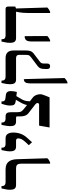

<svg xmlns="http://www.w3.org/2000/svg" viewBox="808 -1495 927 2583"><g transform="rotate(-90 1271.5 -203.5)"><path d="M361 7V-384Q361 -416 348.5 -433.5Q336 -451 292 -451H74Q41 -451 25.5 -469.5Q10 -488 10 -536Q10 -558 14 -579.5Q18 -601 28 -647H60V-637Q60 -615 73.5 -603.5Q87 -592 108 -592H285Q326 -592 355.5 -577Q385 -562 402 -528Q419 -494 421 -439L434 -30Q422 -17 409.5 -9Q397 -1 378 7Z M649 -236 610 -280 648 -320Q680 -355 690.5 -377Q701 -399 701 -421Q701 -436 694 -443.5Q687 -451 668 -451H590Q558 -451 542.5 -470Q527 -489 527 -533Q527 -549 528.5 -563.5Q530 -578 534 -597Q538 -616 544 -647H576V-637Q576 -614 589 -603Q602 -592 626 -592H703Q742 -592 761 -564.5Q780 -537 780 -486Q780 -456 773 -423.5Q766 -391 750.5 -360.5Q735 -330 711 -304Z M848 0 873 -141H1155Q1159 -141 1163.5 -142.5Q1168 -144 1171 -147Q1174 -149 1175.5 -153.5Q1177 -158 1177 -164Q1177 -171 1173 -177.5Q1169 -184 1158 -193L1044 -281Q1017 -302 1007 -330Q997 -358 997 -393V-427Q997 -442 994 -446.5Q991 -451 976 -451H929Q896 -451 881 -468.5Q866 -486 866 -534Q866 -556 870 -578.5Q874 -601 883 -647H915V-637Q915 -615 929 -603.5Q943 -592 964 -592H993Q1031 -592 1042.5 -573.5Q1054 -555 1054 -510V-429Q1054 -406 1059.5 -390.5Q1065 -375 1079 -361.5Q1093 -348 1118 -329L1244 -231Q1262 -219 1272.5 -202.5Q1283 -186 1288.5 -168Q1294 -150 1295 -131Q1296 -115 1290.5 -96Q1285 -77 1275.5 -54Q1266 -31 1253 0ZM1200 -258 1151 -303Q1151 -314 1157 -331Q1163 -348 1171 -365.5Q1179 -383 1187 -395L1237 -482L1282 -467L1230 -379Q1218 -359 1211.5 -339.5Q1205 -320 1202.5 -299.5Q1200 -279 1200 -258ZM1326 -440 1200 -456Q1169 -460 1156 -475.5Q1143 -491 1143 -531Q1143 -547 1145 -562.5Q1147 -578 1152.5 -598Q1158 -618 1167 -647H1199V-635Q1199 -616 1209 -606Q1219 -596 1240 -594L1287 -588Q1312 -585 1325 -568Q1338 -551 1338 -521Q1338 -502 1334 -478.5Q1330 -455 1326 -440Z M1671 7Q1654 7 1644.5 -2Q1635 -11 1635 -30V-62Q1635 -96 1642 -118Q1649 -140 1671 -158L1793 -250Q1805 -260 1812 -267.5Q1819 -275 1822 -287Q1825 -299 1825 -319V-411Q1825 -431 1814 -441Q1803 -451 1781 -451H1493Q1460 -451 1445 -469.5Q1430 -488 1430 -536Q1430 -558 1433.5 -579.5Q1437 -601 1447 -647H1479V-637Q1479 -615 1493 -603.5Q1507 -592 1528 -592H1783Q1832 -592 1858 -565.5Q1884 -539 1884 -483V-326Q1884 -297 1880.5 -276.5Q1877 -256 1868.5 -242Q1860 -228 1843 -214L1731 -129Q1715 -117 1711.5 -102Q1708 -87 1708 -65V-30Q1708 -11 1698.5 -2Q1689 7 1671 7ZM1441 240V-252Q1441 -292 1448 -312.5Q1455 -333 1471 -340L1491 -348L1499 -338L1513 202Q1500 215 1487.5 224Q1475 233 1458 240Z M2388 7V-280Q2388 -328 2391 -359.5Q2394 -391 2398 -412.5Q2402 -434 2405 -448V-451H2050Q2018 -451 2002.5 -469.5Q1987 -488 1987 -531Q1987 -549 1988.5 -564Q1990 -579 1994 -598.5Q1998 -618 2004 -647H2036V-633Q2036 -612 2049.5 -602Q2063 -592 2086 -592H2441Q2459 -592 2467 -583.5Q2475 -575 2475 -555V-461L2449 -452L2462 -30Q2449 -17 2436.5 -9Q2424 -1 2405 7ZM2005 7V-242Q2005 -279 2013.5 -300Q2022 -321 2039 -327L2068 -338L2077 -327L2078 -29Q2065 -17 2052.5 -9Q2040 -1 2022 7Z"/></g></svg>

Font: Noto Serif Hebrew SemiBold
Style: Regular
Weight: 600
Version: Version 2.003